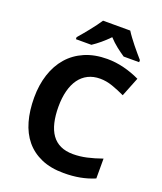

<svg xmlns="http://www.w3.org/2000/svg" viewBox="-167 -1037 972 1153"><g transform="rotate(20 318.5 -460.5)"><path d="M393.1 -598.1Q349.6 -598.1 316.2 -581.3Q282.7 -564.5 260 -533Q237.3 -501.5 225.6 -456.3Q213.9 -411.1 213.9 -355Q213.9 -297.9 224.4 -253.4Q234.9 -209 256.6 -178.5Q278.3 -147.9 312.3 -132.1Q346.2 -116.2 393.1 -116.2Q436.5 -116.2 480.2 -126Q523.9 -135.7 575.2 -153.8V-26.9Q551.8 -17.1 528.8 -10.3Q505.9 -3.4 481.9 1Q458 5.4 432.9 7.6Q407.7 9.8 378.9 9.8Q296.4 9.8 235.8 -16.6Q175.3 -43 135.7 -90.8Q96.2 -138.7 77.1 -206.1Q58.1 -273.4 58.1 -356Q58.1 -437 80.1 -504.6Q102.1 -572.3 144.5 -621.1Q187 -669.9 249.5 -697Q312 -724.1 393.1 -724.1Q446.3 -724.1 499.8 -710.7Q553.2 -697.3 602.1 -673.8L553.2 -550.8Q513.2 -569.8 472.7 -584Q432.1 -598.1 393.1 -598.1ZM479 -771Q454.1 -787.6 427.2 -808.6Q400.4 -829.6 375 -856.9Q348.6 -829.6 323.2 -808.6Q297.9 -787.6 272.9 -771H173.8V-784.2Q186.5 -798.3 201.9 -816.9Q217.3 -835.4 233.2 -855.2Q249 -875 263.7 -894.8Q278.3 -914.6 289.1 -931.2H462.9Q473.1 -914.6 487.8 -894.8Q502.4 -875 518.3 -855.2Q534.2 -835.4 550 -816.9Q565.9 -798.3 578.1 -784.2V-771Z"/></g></svg>

Font: Droid Sans
Style: Bold
Weight: 700
Foundry: Ascender Corporation
Version: Version 1.00 build 112